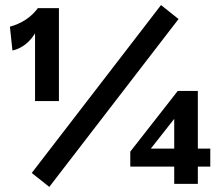

<svg xmlns="http://www.w3.org/2000/svg" viewBox="-20 -722 865 756"><path d="M118 -324H212V-690H129C103 -654 64 -629 19 -617L29 -523C69 -532 100 -560 118 -591ZM174 14 683 -647 614 -702 105 -41ZM666 2H759V-66H808V-137H759V-364H680L493 -125V-66H666ZM574 -137 666 -254V-137Z"/></svg>

Font: Ronzino Medium
Style: Regular
Weight: 500
Designer: Nunzio Mazzaferro
Foundry: Collletttivo
Version: Version 1.000;Glyphs 3.3 (3337)